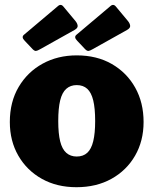

<svg xmlns="http://www.w3.org/2000/svg" viewBox="-20 -771 640 801"><path d="M299 10Q217 10 154.5 -25Q92 -60 56.5 -121.5Q21 -183 21 -262Q21 -346 58 -408.5Q95 -471 158 -505.5Q221 -540 300 -540Q384 -540 446.5 -504Q509 -468 544 -405.5Q579 -343 579 -262Q579 -183 543.5 -121.5Q508 -60 445 -25Q382 10 299 10ZM300 -118Q327 -118 344 -133.5Q361 -149 369 -182Q377 -215 377 -266Q377 -319 369 -352Q361 -385 344 -400.5Q327 -416 300 -416Q274 -416 256.5 -400.5Q239 -385 231 -352Q223 -319 223 -266Q223 -214 231 -181.5Q239 -149 256.5 -133.5Q274 -118 300 -118ZM245 -743 295 -683Q303 -673 304 -663.5Q305 -654 291 -646L148 -566Q136 -559 130 -558.5Q124 -558 116 -566L83 -601Q68 -616 80 -626L221 -745Q234 -757 245 -743ZM464 -743 514 -683Q522 -673 523 -663.5Q524 -654 510 -646L367 -566Q355 -559 349 -558.5Q343 -558 335 -566L302 -601Q287 -616 299 -626L440 -745Q453 -757 464 -743Z"/></svg>

Font: Libre Franklin Thin Black
Style: Regular
Weight: 900
Version: Version 3.000